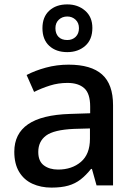

<svg xmlns="http://www.w3.org/2000/svg" viewBox="-20 -843 614 873"><path d="M292 -549Q394 -549 444 -504.5Q494 -460 494 -365V0H419L398 -75H394Q371 -46 346.5 -27Q322 -8 290.5 1Q259 10 214 10Q166 10 127.5 -7.5Q89 -25 67 -61.5Q45 -98 45 -153Q45 -235 107.5 -278Q170 -321 298 -325L390 -328V-358Q390 -418 363 -442Q336 -466 287 -466Q245 -466 207 -454Q169 -442 135 -425L101 -502Q139 -522 188.5 -535.5Q238 -549 292 -549ZM317 -257Q225 -253 189.5 -226.5Q154 -200 154 -152Q154 -110 179.5 -91Q205 -72 244 -72Q307 -72 348 -107Q389 -142 389 -212V-259ZM286 -606Q235 -606 204 -634.5Q173 -663 173 -715Q173 -766 204 -794.5Q235 -823 286 -823Q334 -823 367 -794.5Q400 -766 400 -716Q400 -663 367.5 -634.5Q335 -606 286 -606ZM286 -661Q309 -661 324 -675.5Q339 -690 339 -715Q339 -739 323.5 -753.5Q308 -768 286 -768Q263 -768 247.5 -753.5Q232 -739 232 -715Q232 -690 246 -675.5Q260 -661 286 -661Z"/></svg>

Font: Noto Sans Thai Medium
Style: Regular
Weight: 500
Designer: Monotype Design Team
Foundry: Monotype Imaging Inc.
Version: Version 2.001